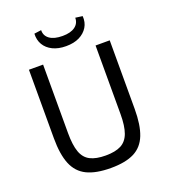

<svg xmlns="http://www.w3.org/2000/svg" viewBox="-159 -996 984 1121"><g transform="rotate(-20 333.0 -435.0)"><path d="M584 -690V-264Q584 -164 560 -103Q536 -42 482 -14.5Q428 13 337 13Q244 13 188 -14.5Q132 -42 107 -103Q82 -164 82 -264V-690H170V-264Q170 -190 185.5 -146.5Q201 -103 237 -84.5Q273 -66 333 -66Q393 -66 428.5 -84.5Q464 -103 480 -146.5Q496 -190 496 -264V-690ZM440 -883 484 -877Q487 -838 469 -808.5Q451 -779 417 -762Q383 -745 334 -745Q286 -745 251.5 -762Q217 -779 199.5 -808.5Q182 -838 184 -877L228 -883Q227 -848 255 -828Q283 -808 335 -808Q385 -808 412.5 -828Q440 -848 440 -883Z"/></g></svg>

Font: Exo 2
Style: Regular
Weight: 400
Designer: Natanael Gama
Foundry: Natanael Gama
Version: Version 2.010